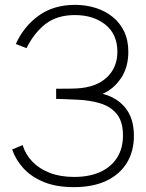

<svg xmlns="http://www.w3.org/2000/svg" viewBox="-20 -755 601 790"><path d="M284 15Q212 15 160.5 -6Q109 -27 76.8 -62.2Q44.5 -97.5 30 -140L73 -158Q85 -119.5 113.2 -90Q141.5 -60.5 184.8 -43.8Q228 -27 285 -27Q347 -27 392 -47.2Q437 -67.5 461.5 -105.8Q486 -144 486 -198Q486 -254 461 -285.2Q436 -316.5 392.5 -329.8Q349 -343 294 -345Q257 -346.5 241.2 -347.2Q225.5 -348 220.5 -348Q215.5 -348 211 -348V-390Q213.5 -390 229.5 -390Q245.5 -390 264.2 -390.2Q283 -390.5 294 -391Q375 -395 419 -436Q463 -477 463 -542Q463 -614 413.8 -653.5Q364.5 -693 288 -693Q215.5 -693 168.5 -657.2Q121.5 -621.5 89 -557L45 -574Q77.5 -646 139 -690.5Q200.5 -735 289 -735Q333.5 -735 373.2 -722.5Q413 -710 443.2 -685.8Q473.5 -661.5 490.8 -625.5Q508 -589.5 508 -542Q508 -477.5 477.5 -432.8Q447 -388 402 -369Q461.5 -354 496.2 -310.8Q531 -267.5 531 -196Q531 -132.5 502 -85Q473 -37.5 417.8 -11.2Q362.5 15 284 15Z"/></svg>

Font: Manrope ExtraLight
Style: Regular
Weight: 200
Designer: Mikhail Sharanda
Foundry: Mikhail Sharanda
Version: Version 4.505